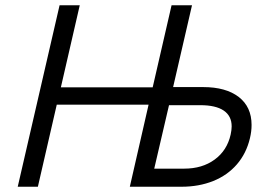

<svg xmlns="http://www.w3.org/2000/svg" viewBox="-20 -710 1026 730"><path d="M206.5 -689.9H283.2L211.4 -377.9H560.5L632.3 -689.9H710L638.2 -378.9H752.4Q838.9 -378.9 887.7 -341.3Q936.5 -303.7 936.5 -234.9Q936.5 -210 930.2 -184.1Q916.5 -126.5 880.6 -85Q844.7 -43.5 790.5 -21.7Q736.3 0 669.9 0H473.6L544.9 -312H195.8L124 0H47.4ZM680.2 -68.8Q749 -68.8 796.1 -103.3Q843.3 -137.7 856.9 -198.2Q860.8 -216.3 860.8 -229.5Q860.8 -269 830.6 -289.6Q800.3 -310.1 741.7 -310.1H622.6L566.4 -68.8Z"/></svg>

Font: Acari Sans
Style: Italic
Weight: 400
Italic angle: -13°
Designer: Alfredo Marco Pradil and Stefan Peev
Foundry: Hanken Design Co.
Version: Version 1.045;January 11, 2019;FontCreator 11.5.0.2425 64-bi